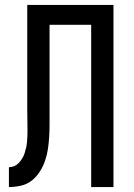

<svg xmlns="http://www.w3.org/2000/svg" viewBox="-20 -755 540 775"><path d="M16 0V-80Q27 -80 37.5 -84.5Q48 -89 56 -97.5Q64 -106 70 -116Q76 -126 79.5 -137Q83 -148 85.5 -159Q88 -170 89 -181.5Q90 -193 90.5 -204.5Q91 -216 91 -228Q91 -250 90.5 -271.5Q90 -293 90 -315V-735H438V0H348V-655H180V-301Q180 -276 180 -251.5Q180 -227 178.5 -202.5Q177 -178 173.5 -154Q170 -130 162 -106.5Q154 -83 140.5 -62Q127 -41 108 -26Q89 -11 64.5 -5.5Q40 0 16 0Z"/></svg>

Font: Iosevka Term Medium
Style: Regular
Weight: 500
Monospace: yes
Designer: Belleve Invis
Foundry: Belleve Invis
Version: Version 26.3.1